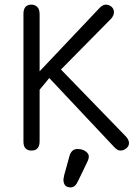

<svg xmlns="http://www.w3.org/2000/svg" viewBox="-20 -648 587 835"><path d="M320.3 137.7Q307.6 167 287.1 167Q255.9 167 255.9 132.8Q255.9 132.8 258.8 115.2L282.2 30.3Q291 0 316.4 0Q338.9 0 352.5 10.3Q366.2 20.5 366.2 31.7Q366.2 43 359.4 56.6ZM528.3 -53.7Q541 -39.1 541 -25.9Q541 -12.7 529.3 -2.9Q517.6 6.8 503.4 6.8Q489.3 6.8 473.6 -11.7L194.3 -308.6L152.3 -257.8V-34.2Q152.3 6.8 117.2 6.8Q82 6.8 82 -32.2V-587.9Q82 -627.9 117.2 -627.9Q130.9 -627.9 141.6 -618.2Q152.3 -608.4 152.3 -585.9V-337.9L409.2 -609.4Q425.8 -627.9 439.9 -627.9Q454.1 -627.9 464.8 -618.7Q475.6 -609.4 475.6 -595.2Q475.6 -581.1 463.9 -567.4L245.1 -345.7Z"/></svg>

Font: Jura
Style: DemiBold
Weight: 600
Version: Version 2.5